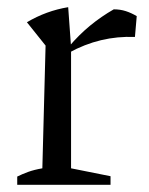

<svg xmlns="http://www.w3.org/2000/svg" viewBox="-20 -515 414 535"><path d="M356 -412Q259 -416 172 -368V-385Q200 -418 231 -443.5Q262 -469 297 -489Q315 -489 330.5 -484Q346 -479 361 -470ZM28 0V-23Q42 -30 58.5 -36Q75 -42 98 -46L107 -388L55 -453Q109 -485 170 -495L178 -384V-46L288 -24V0Z"/></svg>

Font: Piazzolla 24pt
Style: Regular
Weight: 400
Designer: Juan Pablo del Peral
Foundry: Huerta Tipografica
Version: Version 2.005